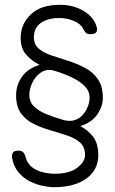

<svg xmlns="http://www.w3.org/2000/svg" viewBox="-20 -678 478 799"><path d="M204 101Q185 101 158 95.5Q131 90 104 76.5Q77 63 56.5 38.5Q36 14 30 -23V-29Q30 -51 55 -51H58Q80 -51 86 -26Q93 2 113 17.5Q133 33 159 39Q185 45 208 45Q269 45 301.5 20Q334 -5 334 -33Q334 -66 313.5 -84.5Q293 -103 260 -114Q227 -125 190.5 -135.5Q154 -146 121 -162Q88 -178 67.5 -206Q47 -234 47 -281Q47 -325 72 -359.5Q97 -394 145 -408Q111 -425 88.5 -451Q66 -477 66 -520Q66 -578 108 -618Q150 -658 229 -658Q286 -658 329.5 -631.5Q373 -605 383 -563Q384 -561 384 -556Q384 -536 359 -536H354Q343 -536 337 -542Q331 -548 326 -558Q316 -579 287 -591Q258 -603 229 -603Q178 -603 149.5 -582.5Q121 -562 121 -522Q121 -493 141.5 -475.5Q162 -458 195 -447Q228 -436 264.5 -424.5Q301 -413 334 -395.5Q367 -378 387.5 -348.5Q408 -319 408 -270Q408 -236 385.5 -202.5Q363 -169 314 -153Q346 -137 367.5 -109Q389 -81 389 -32Q389 29 339.5 65Q290 101 204 101ZM102 -283Q102 -253 122.5 -234Q143 -215 175.5 -202Q208 -189 243 -179Q271 -171 292 -178.5Q313 -186 326.5 -202.5Q340 -219 346.5 -238Q353 -257 353 -271Q353 -299 332 -320Q311 -341 278 -356.5Q245 -372 208 -383Q177 -393 153 -378Q129 -363 115.5 -336Q102 -309 102 -283Z"/></svg>

Font: Nsibidi Libre Uzo
Style: Regular
Weight: 400
Designer: Oluwaseun Badejo
Version: Version 1.021